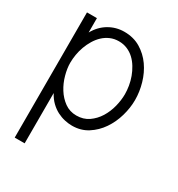

<svg xmlns="http://www.w3.org/2000/svg" viewBox="-168 -611 846 915"><g transform="rotate(30 255.5 -154.0)"><path d="M48.8 194.8V-494.1H103.5V-415Q127 -457.5 165.8 -480.5Q204.6 -503.4 250 -503.4Q300.8 -503.4 339.4 -480.2Q377.9 -457 403.8 -420.2Q429.7 -383.3 442.9 -337.6Q456.1 -292 456.1 -246.6Q456.1 -203.6 443.1 -158.4Q430.2 -113.3 404.8 -75.9Q379.4 -38.6 342 -14.6Q304.7 9.3 256.3 9.3Q236.8 9.3 215.8 4.6Q194.8 0 174.3 -10.5Q153.8 -21 135.5 -38.6Q117.2 -56.2 103.5 -82V194.8ZM400.4 -246.6Q400.4 -268.1 396.5 -291.7Q392.6 -315.4 384.3 -338.1Q376 -360.8 363.5 -381.3Q351.1 -401.9 334.5 -417.5Q317.9 -433.1 296.6 -442.1Q275.4 -451.2 250 -451.2Q224.6 -451.2 203.4 -441.9Q182.1 -432.6 165.5 -417Q148.9 -401.4 136.5 -380.9Q124 -360.4 115.7 -337.6Q107.4 -314.9 103.5 -291.5Q99.6 -268.1 99.6 -246.6Q99.6 -215.8 109.4 -180.2Q119.1 -144.5 138.2 -114Q157.2 -83.5 185.3 -63.2Q213.4 -43 250 -43Q288.6 -43 316.9 -62.7Q345.2 -82.5 363.8 -112.5Q382.3 -142.6 391.4 -178.5Q400.4 -214.4 400.4 -246.6Z"/></g></svg>

Font: SaysetthaMai
Style: Regular
Weight: 400
Designer: John M. Durdin
Foundry: Lao Script for Windows
Version: Version 1.101